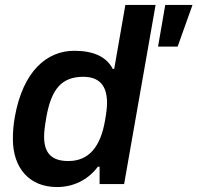

<svg xmlns="http://www.w3.org/2000/svg" viewBox="-20 -743 797 775"><path d="M210 12C274 12 334 -15 375 -70H382V0H481L608 -723H486L441 -465H435C410 -514 357 -538 280 -538C168 -538 73 -455 40 -272C34 -239 32 -209 32 -182C32 -64 99 12 210 12ZM618 -555H697L757 -723H647ZM256 -93C188 -93 158 -125 158 -192C158 -212 161 -235 168 -275C188 -382 228 -433 316 -433C382 -433 412 -396 412 -328C412 -310 410 -291 404 -257C386 -151 339 -93 256 -93Z"/></svg>

Font: Archivo SemiBold
Style: Italic
Weight: 600
Italic angle: -10°
Designer: Hector Gatti
Foundry: Omnibus-Type
Version: Version 2.001